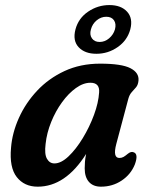

<svg xmlns="http://www.w3.org/2000/svg" viewBox="-20 -708 578 739"><path d="M427.5 -153.5Q413.5 -100 439.5 -100Q448.5 -100 455.8 -104.2Q463 -108.5 472.5 -116.5Q484.5 -126 494 -122Q514 -116 499 -75Q483.5 -36.5 448.2 -13Q413 10.5 368.5 10.5Q338.5 10.5 322.2 -8Q306 -26.5 306 -60Q306 -72 307 -85.2Q308 -98.5 311.5 -115.5Q232 10.5 125 10.5Q73.5 10.5 44.5 -26.5Q15.5 -63.5 22.5 -139.5Q27 -197 52.8 -254.2Q78.5 -311.5 122.8 -358.8Q167 -406 228.2 -434.5Q289.5 -463 365.5 -463Q448 -463 482 -445.5Q516 -428 513 -397.5Q511.5 -381.5 503.8 -372.2Q496 -363 487.2 -353.5Q478.5 -344 474 -328ZM155.5 -154Q150.5 -114.5 160.8 -96.8Q171 -79 189.5 -79Q215 -79 243.8 -106.2Q272.5 -133.5 298.5 -176.2Q324.5 -219 341.8 -265.8Q359 -312.5 361.5 -352Q364.5 -389.5 328 -389.5Q300.5 -389.5 272 -369Q243.5 -348.5 218.8 -314.5Q194 -280.5 177 -238.5Q160 -196.5 155.5 -154ZM351 -501Q306.5 -501 282.8 -526.2Q259 -551.5 270.5 -595Q282 -638 319.2 -663.2Q356.5 -688.5 401 -688.5Q446 -688.5 469.2 -663Q492.5 -637.5 481.5 -595Q470 -552.5 433 -526.8Q396 -501 351 -501ZM389 -643.5Q369 -643.5 352.2 -629.8Q335.5 -616 330 -595Q324 -574.5 333.8 -560.5Q343.5 -546.5 363.5 -546.5Q383.5 -546.5 400 -560.5Q416.5 -574.5 422.5 -595Q428 -616 418.8 -629.8Q409.5 -643.5 389 -643.5Z"/></svg>

Font: Fraunces 72pt S100 SemiBold
Style: Italic
Weight: 600
Italic angle: -16°
Version: Version 1.000; ttfautohint (v1.8.3)